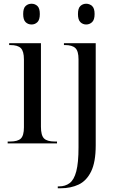

<svg xmlns="http://www.w3.org/2000/svg" viewBox="-20 -767 622 1027"><path d="M149 -636Q130 -636 117 -648.5Q104 -661 104 -692Q104 -723 117 -735Q130 -747 149 -747Q167 -747 180 -735Q193 -723 193 -692Q193 -661 180 -648.5Q167 -636 149 -636ZM21 0V-10H34Q75 -10 91.5 -26Q108 -42 108 -86V-449Q108 -493 91.5 -509.5Q75 -526 35 -526H29V-536H199V-89Q199 -43 215.5 -26.5Q232 -10 273 -10H285V0ZM441 -636Q423 -636 410 -648.5Q397 -661 397 -692Q397 -723 410 -735Q423 -747 441 -747Q459 -747 472.5 -735Q486 -723 486 -692Q486 -661 472.5 -648.5Q459 -636 441 -636ZM289 240V230H296Q329 230 352.5 212.5Q376 195 388 149.5Q400 104 400 21V-450Q400 -494 383 -510Q366 -526 327 -526H322V-536H492V10Q492 100 467.5 150Q443 200 401 220Q359 240 305 240Z"/></svg>

Font: Noto Serif Display SemiCondensed
Style: Regular
Weight: 400
Width: 4
Designer: Monotype Design Team
Foundry: Monotype Imaging Inc.
Version: Version 2.009